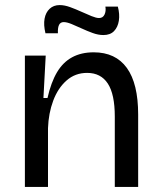

<svg xmlns="http://www.w3.org/2000/svg" viewBox="-20 -736 633 756"><path d="M78 0V-318V-517H160L151 -350H167Q181 -412 204.5 -451.5Q228 -491 264 -510.5Q300 -530 349 -530Q435 -530 479.5 -468.5Q524 -407 524 -285V0H432V-277Q432 -365 404.5 -407Q377 -449 323 -449Q276 -449 242 -419Q208 -389 189.5 -339.5Q171 -290 169 -231V0ZM387 -598Q367 -598 345 -606Q323 -614 301.5 -624Q280 -634 261.5 -641.5Q243 -649 231 -649Q218 -649 212.5 -638Q207 -627 208 -605H159Q151 -638 155.5 -662.5Q160 -687 175.5 -701.5Q191 -716 215 -716Q234 -716 256 -708Q278 -700 300 -690Q322 -680 340.5 -672.5Q359 -665 370 -665Q385 -665 391.5 -678.5Q398 -692 395 -710H444Q452 -680 448 -654.5Q444 -629 429 -613.5Q414 -598 387 -598Z"/></svg>

Font: Bricolage Grotesque 17pt
Style: Regular
Weight: 400
Version: Version 1.001;gftools[0.9.33.dev8+g029e19f]